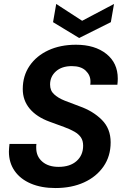

<svg xmlns="http://www.w3.org/2000/svg" viewBox="-20 -938 624 970"><path d="M260 12Q189 12 136 -10.5Q83 -33 54 -74.5Q25 -116 25 -172Q25 -180 26 -191Q27 -202 28 -211H164Q163 -205 163 -200.5Q163 -196 163 -191Q163 -148 193.5 -121.5Q224 -95 276 -95Q334 -95 367 -124.5Q400 -154 400 -202Q400 -227 389 -243.5Q378 -260 356.5 -272.5Q335 -285 303.5 -296.5Q272 -308 231 -323Q165 -347 130 -389Q95 -431 95 -488Q95 -555 129.5 -605.5Q164 -656 224.5 -684Q285 -712 364 -712Q459 -712 517 -666Q575 -620 575 -541Q575 -534 574.5 -526Q574 -518 573 -510H436Q437 -515 437 -519Q437 -523 437 -527Q437 -558 413 -581Q389 -604 343 -604Q292 -604 262.5 -577.5Q233 -551 233 -511Q233 -480 253 -462Q273 -443 307 -429.5Q341 -416 382 -401Q450 -377 494.5 -332.5Q539 -288 539 -219Q539 -149 503 -97Q467 -45 404.5 -16.5Q342 12 260 12ZM380 -746 248 -826 264 -918 395 -833 556 -918 540 -826Z"/></svg>

Font: Rethink Sans
Style: Bold Italic
Weight: 700
Italic angle: -10°
Designer: The Rethink Sans project authors (Hans Thiessen). DM Sans designed by Colophon Foundry.
Foundry: Rethink Communications LLC
Version: Version 1.001